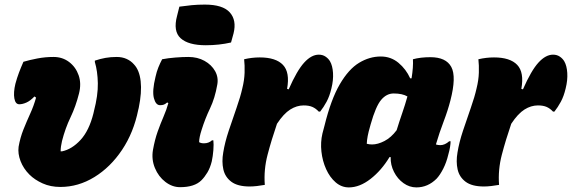

<svg xmlns="http://www.w3.org/2000/svg" viewBox="-20 -805 2490 836"><path d="M82 -536Q109 -544 143 -550.5Q177 -557 213 -557Q252 -557 281 -535Q310 -513 322.5 -477Q335 -441 324 -398Q310 -342 287 -294Q264 -246 250 -191Q244 -166 244 -146H250Q293 -155 330.5 -195.5Q368 -236 387 -312L389 -321Q407 -390 406 -442.5Q405 -495 393 -535V-541Q417 -549 439.5 -553Q462 -557 488 -557Q512 -557 531 -548.5Q550 -540 563 -525Q587 -500 592.5 -451.5Q598 -403 584 -335L582 -327Q562 -228 511.5 -152.5Q461 -77 391 -34Q321 9 243 9Q200 9 165.5 -6.5Q131 -22 108 -45Q82 -71 69.5 -103.5Q57 -136 61 -166Q68 -206 82 -241Q96 -276 111.5 -310Q127 -344 137 -380L130 -385Q112 -366 95 -358.5Q78 -351 64 -351Q47 -351 42.5 -376.5Q38 -402 47 -440Q54 -466 62.5 -488.5Q71 -511 82 -536Z M686 -547Q712 -552 743.5 -554.5Q775 -557 800 -557Q840 -557 870.5 -540Q901 -523 916.5 -495.5Q932 -468 926 -436Q916 -378 894.5 -333Q873 -288 858 -240Q847 -206 847 -186Q855 -181 868 -181Q889 -181 903 -194H909Q911 -177 909 -151Q907 -125 902 -102Q895 -74 883 -54Q871 -34 857 -20Q827 10 764 10Q730 10 700 -13Q670 -36 654.5 -73.5Q639 -111 646 -152Q654 -197 666.5 -232Q679 -267 692 -297Q705 -327 713 -356L708 -359Q700 -352 693.5 -349.5Q687 -347 677 -347Q658 -347 650 -378Q642 -409 657 -470Q662 -493 669.5 -511.5Q677 -530 686 -547ZM761 -776Q789 -780 815 -782.5Q841 -785 872 -785Q950 -785 980.5 -751Q1011 -717 997 -660L986 -620Q934 -608 876 -608Q800 -608 766.5 -638.5Q733 -669 751 -736Z M1133 0Q1117 3 1099 5Q1081 7 1067 7Q1015 7 987.5 -13.5Q960 -34 952.5 -67.5Q945 -101 952 -141Q959 -185 976 -236Q993 -287 1010 -335.5Q1027 -384 1035 -420Q1044 -456 1045 -488.5Q1046 -521 1043 -547Q1060 -551 1077 -553Q1094 -555 1111 -555Q1181 -555 1212 -522.5Q1243 -490 1230 -418L1237 -416Q1273 -498 1304.5 -532.5Q1336 -567 1368 -567Q1385 -567 1397.5 -558.5Q1410 -550 1417 -538Q1428 -519 1430 -487.5Q1432 -456 1423 -420Q1415 -386 1402 -362Q1389 -338 1374 -319H1368Q1355 -333 1340 -339.5Q1325 -346 1302 -346Q1272 -346 1243.5 -328Q1215 -310 1186 -266Q1162 -196 1145 -131Q1128 -66 1133 0Z M1638 -559Q1682 -559 1715 -531.5Q1748 -504 1766 -464H1772Q1780 -513 1778 -547Q1811 -556 1854 -556Q1922 -556 1945 -513.5Q1968 -471 1941 -367Q1930 -324 1911.5 -275.5Q1893 -227 1878 -176Q1887 -173 1897 -173Q1917 -173 1936 -190H1942Q1942 -180 1939.5 -164.5Q1937 -149 1932 -132Q1924 -98 1910 -70.5Q1896 -43 1881 -27Q1843 11 1793 11Q1763 11 1737 -7.5Q1711 -26 1695.5 -56.5Q1680 -87 1681 -121H1676Q1641 -63 1593.5 -26Q1546 11 1499 11Q1467 11 1441.5 -11Q1416 -33 1400 -68.5Q1384 -104 1379.5 -145Q1375 -186 1384 -224L1393 -258Q1421 -372 1459.5 -438Q1498 -504 1543.5 -531.5Q1589 -559 1638 -559ZM1577 -179Q1588 -176 1600 -176Q1625 -176 1654 -191Q1683 -206 1707 -238Q1719 -277 1731.5 -313Q1744 -349 1754 -385Q1732 -398 1694 -398Q1663 -398 1639.5 -370Q1616 -342 1594 -264L1591 -253Q1578 -209 1577 -179Z M2153 0Q2137 3 2119 5Q2101 7 2087 7Q2035 7 2007.5 -13.5Q1980 -34 1972.5 -67.5Q1965 -101 1972 -141Q1979 -185 1996 -236Q2013 -287 2030 -335.5Q2047 -384 2055 -420Q2064 -456 2065 -488.5Q2066 -521 2063 -547Q2080 -551 2097 -553Q2114 -555 2131 -555Q2201 -555 2232 -522.5Q2263 -490 2250 -418L2257 -416Q2293 -498 2324.5 -532.5Q2356 -567 2388 -567Q2405 -567 2417.5 -558.5Q2430 -550 2437 -538Q2448 -519 2450 -487.5Q2452 -456 2443 -420Q2435 -386 2422 -362Q2409 -338 2394 -319H2388Q2375 -333 2360 -339.5Q2345 -346 2322 -346Q2292 -346 2263.5 -328Q2235 -310 2206 -266Q2182 -196 2165 -131Q2148 -66 2153 0Z"/></svg>

Font: Recursive Sn Csl St Blk
Style: Italic
Weight: 900
Italic angle: -15°
Version: Version 1.079;hotconv 1.0.112;makeotfexe 2.5.65598; ttfautoh